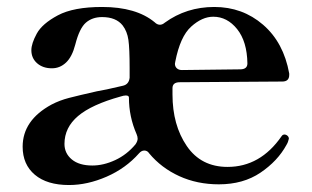

<svg xmlns="http://www.w3.org/2000/svg" viewBox="-20 -516 896 551"><path d="M809 -118Q807 -108 802 -100Q777 -54 727.5 -20.5Q678 13 608 13Q546 13 494.5 -10.5Q443 -34 408 -76Q403 -84 394 -84Q386 -84 379 -76Q341 -33 286 -9Q231 15 178 15Q115 15 80 -14.5Q45 -44 45 -95Q45 -171 128 -216Q151 -228 178 -235Q205 -242 258 -254Q278 -257 333 -270Q350 -274 352 -293V-320Q352 -377 348.5 -401.5Q345 -426 332 -443Q313 -467 273 -467Q245 -467 226.5 -451Q208 -435 196 -388Q187 -353 169.5 -336.5Q152 -320 129 -320Q103 -320 86.5 -334.5Q70 -349 70 -372Q70 -391 85.5 -419.5Q101 -448 146 -472Q191 -496 273 -496Q371 -496 424 -452Q431 -445 439 -445Q446 -445 453 -451Q515 -496 595 -496Q676 -496 735 -445Q794 -394 810 -305V-301Q810 -282 790 -282L496 -280Q475 -280 475 -263V-245Q475 -157 516 -97Q557 -37 633 -37Q727 -37 788 -125Q791 -130 797 -130Q799 -130 803 -128Q809 -124 809 -118ZM483 -339 482 -333Q482 -325 487.5 -320Q493 -315 502 -315L669 -317Q690 -317 690 -334Q689 -397 660.5 -432.5Q632 -468 592 -468Q560 -468 528.5 -439.5Q497 -411 483 -339ZM369 -102Q375 -111 375 -118Q375 -124 372 -131Q350 -181 350 -236Q350 -242 341 -242Q335 -242 326 -239Q243 -216 204 -183Q165 -150 165 -103Q165 -76 186 -58.5Q207 -41 245 -41Q277 -41 310.5 -56.5Q344 -72 369 -102Z"/></svg>

Font: Shippori Mincho B1
Style: Bold
Weight: 700
Designer: FONTDASU
Foundry: FONTDASU / Google Inc. / but / Adobe
Version: Version 3.110; ttfautohint (v1.8.3)